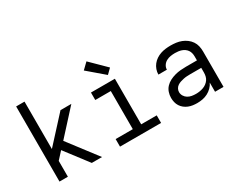

<svg xmlns="http://www.w3.org/2000/svg" viewBox="-101 -1193 2001 1627"><g transform="rotate(-30 900.0 -380.0)"><path d="M107 0V-735H189V-271L417 -520H523L307 -283L523 0H423L252 -224L189 -155V0Z M699 0V-74H867V-447H715V-520H949V-74H1101V0ZM914 -577 756 -712 814 -768 961 -623Z M1451 8Q1430 8 1408.5 5Q1387 2 1367 -6Q1347 -14 1330 -27.5Q1313 -41 1301.5 -59Q1290 -77 1285 -98Q1280 -119 1280 -141Q1280 -169 1289 -195.5Q1298 -222 1317 -242Q1336 -262 1360.5 -274.5Q1385 -287 1412 -294.5Q1439 -302 1466.5 -304.5Q1494 -307 1521 -307H1629V-347Q1629 -363 1625 -379Q1621 -395 1612 -408Q1603 -421 1589.5 -430.5Q1576 -440 1561 -445Q1546 -450 1530 -452Q1514 -454 1498 -454Q1476 -454 1454.5 -450.5Q1433 -447 1413.5 -436.5Q1394 -426 1381.5 -407Q1369 -388 1369 -366H1286Q1286 -391 1294.5 -415Q1303 -439 1318.5 -458.5Q1334 -478 1355 -492Q1376 -506 1399.5 -514Q1423 -522 1448 -525Q1473 -528 1498 -528Q1525 -528 1551.5 -524.5Q1578 -521 1602.5 -511.5Q1627 -502 1648.5 -486Q1670 -470 1685 -448Q1700 -426 1706 -400Q1712 -374 1712 -347V0H1629V-90Q1618 -66 1598.5 -46.5Q1579 -27 1555 -14.5Q1531 -2 1504.5 3Q1478 8 1451 8ZM1482 -65Q1500 -65 1518 -68Q1536 -71 1553 -77Q1570 -83 1585 -94Q1600 -105 1610.5 -120Q1621 -135 1625 -153Q1629 -171 1629 -189V-234H1521Q1505 -234 1488 -233Q1471 -232 1455 -228.5Q1439 -225 1423 -220Q1407 -215 1393 -205.5Q1379 -196 1371 -181Q1363 -166 1363 -150Q1363 -129 1374 -111Q1385 -93 1402.5 -82.5Q1420 -72 1440.5 -68.5Q1461 -65 1482 -65Z"/></g></svg>

Font: Iosevka SS04 Extended
Style: Regular
Weight: 400
Width: 7
Monospace: yes
Designer: Belleve Invis
Foundry: Belleve Invis
Version: Version 19.0.0; ttfautohint (v1.8.4)